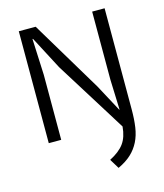

<svg xmlns="http://www.w3.org/2000/svg" viewBox="-125 -723 891 1044"><g transform="rotate(-15 321.0 -201.0)"><path d="M241 -385 144 -570H141L150 -366V0H80V-630H175L416 -228L497 -77H499L493 -246V-630H563V-61Q563 -5 556.5 39Q550 83 532.5 118Q515 153 486 180Q457 207 412 228L379 174Q434 146 460 110.5Q486 75 491 16Z"/></g></svg>

Font: Mukta Vaani Light
Style: Regular
Weight: 300
Designer: Noopur Datye, Girish Dalvi, Yashodeep Gholap, Pallavi Karambelkar
Foundry: Ek Type
Version: Version 2.538;PS 1.000;hotconv 16.6.51;makeotf.lib2.5.65220;